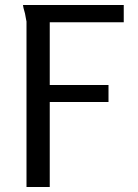

<svg xmlns="http://www.w3.org/2000/svg" viewBox="-20 -748 550 768"><path d="M72 -728H475V-659H179V-408H414V-340H179V0H86V-662Q85 -665 84 -672L80 -694L74 -716Q73 -720 72.5 -724Q72 -728 72 -728Z"/></svg>

Font: Rosario
Style: Regular
Weight: 400
Designer: Hector Gatti
Foundry: Omnibus-Type
Version: Version 1.002